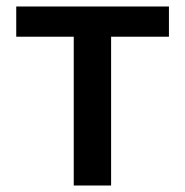

<svg xmlns="http://www.w3.org/2000/svg" viewBox="-20 -571 569 591"><path d="M207 0H322V-458H500V-551H30V-458H207Z"/></svg>

Font: ChiuKong Gothic CL Medium
Style: Regular
Weight: 500
Designer: Ryoko NISHIZUKA 西塚涼子 (kana, bopomofo & ideographs); Paul D. Hunt (Latin, Greek & Cyrillic); Sandoll Communications 산돌커뮤니
Foundry: Adobe
Version: Version 1.300